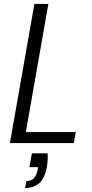

<svg xmlns="http://www.w3.org/2000/svg" viewBox="-20 -719 461 965"><path d="M140.1 51.8H219.2Q221.7 81.1 215.8 119.1Q205.6 175.8 178 200.9Q150.4 226.1 106 226.1L112.8 190.9Q137.2 190.9 150.4 176.8Q163.6 162.6 168.9 134.8L170.9 121.1H127.9ZM152.8 -699.2H223.1L109.9 -55.2H360.8L351.1 0H29.8Z"/></svg>

Font: SVN-Poppins Light
Style: Italic
Weight: 300
Italic angle: -10°
Designer: Ninad Kale (Devanagari), Jonny Pinhorn (Latin)
Foundry: Indian Type Foundry
Version: Version 3.002 2017